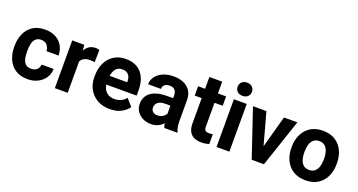

<svg xmlns="http://www.w3.org/2000/svg" viewBox="-44 -1363 3722 1997"><g transform="rotate(20 1817.0 -364.0)"><path d="M276.4 9.8Q194.3 9.8 140.4 -25.9Q86.4 -61.5 59.3 -122.1Q32.2 -182.6 32.2 -257.3V-271Q32.2 -345.7 59.1 -406.2Q85.9 -466.8 140.1 -502.4Q194.3 -538.1 275.9 -538.1Q341.3 -538.1 390.4 -512.9Q439.5 -487.8 467.5 -441.4Q495.6 -395 496.1 -331.5H362.8Q361.8 -356.9 351.6 -377.9Q341.3 -398.9 321.8 -411.4Q302.2 -423.8 273.4 -423.8Q232.9 -423.8 211.4 -402.1Q189.9 -380.4 182.1 -345.5Q174.3 -310.5 174.3 -271V-257.3Q174.3 -216.8 181.9 -181.9Q189.5 -147 211.2 -125.7Q232.9 -104.5 273.9 -104.5Q299.8 -104.5 319.6 -114.3Q339.4 -124 350.6 -141.8Q361.8 -159.7 362.8 -183.1H496.1Q495.6 -127 466.1 -83.5Q436.5 -40 387.2 -15.1Q337.9 9.8 276.4 9.8Z M718.3 0H576.2V-528.3H710.4L718.3 -410.6ZM873.5 -395.5Q862.8 -397 848.4 -398.2Q834 -399.4 822.8 -399.4Q783.7 -399.4 758.3 -386.7Q732.9 -374 720.5 -350.1Q708 -326.2 707 -291L678.2 -300.8Q678.2 -369.6 695.8 -423.1Q713.4 -476.6 747.8 -507.3Q782.2 -538.1 831.5 -538.1Q842.8 -538.1 855.5 -536.4Q868.2 -534.7 875.5 -531.7Z M1185.1 9.8Q1103 9.8 1044.2 -24.9Q985.4 -59.6 954.1 -117.4Q922.9 -175.3 922.9 -246.1V-265.1Q922.9 -344.7 952.9 -406.5Q982.9 -468.3 1038.3 -503.2Q1093.8 -538.1 1169.4 -538.1Q1246.1 -538.1 1297.9 -505.6Q1349.6 -473.1 1376 -414.8Q1402.3 -356.4 1402.3 -278.3V-217.8H983.9V-314.9H1262.7V-326.2Q1262.2 -354 1252.4 -376.2Q1242.7 -398.4 1222.2 -411.1Q1201.7 -423.8 1168.5 -423.8Q1131.8 -423.8 1108.9 -403.1Q1085.9 -382.3 1075.2 -346.7Q1064.5 -311 1064.5 -265.1V-246.1Q1064.5 -204.6 1079.8 -172.9Q1095.2 -141.1 1124.5 -123Q1153.8 -105 1194.3 -105Q1232.9 -105 1265.6 -119.4Q1298.3 -133.8 1321.8 -164.1L1391.1 -85.9Q1366.2 -49.8 1314.7 -20Q1263.2 9.8 1185.1 9.8Z M1768.1 -353Q1768.1 -389.6 1749.3 -411.4Q1730.5 -433.1 1690.4 -433.1Q1667.5 -433.1 1650.6 -425.5Q1633.8 -418 1624.8 -403.8Q1615.7 -389.6 1615.7 -369.6H1473.6Q1473.6 -416 1501.2 -454.1Q1528.8 -492.2 1579.3 -515.1Q1629.9 -538.1 1698.2 -538.1Q1759.3 -538.1 1807.4 -517.6Q1855.5 -497.1 1883.1 -455.6Q1910.6 -414.1 1910.6 -352.1V-128.9Q1910.6 -84 1916 -56.4Q1921.4 -28.8 1931.6 -8.3V0H1788.1Q1778.3 -22 1773.2 -54.9Q1768.1 -87.9 1768.1 -121.6ZM1786.6 -240.2H1710.9Q1654.8 -240.2 1629.4 -217Q1604 -193.8 1604 -159.2Q1604 -133.3 1622.3 -116Q1640.6 -98.6 1672.4 -98.6Q1703.6 -98.6 1726.8 -111.1Q1750 -123.5 1762.7 -141.4Q1775.4 -159.2 1774.9 -174.3L1813 -112.8Q1806.2 -92.8 1792.7 -71.5Q1779.3 -50.3 1758.8 -32Q1738.3 -13.7 1709.2 -2Q1680.2 9.8 1641.6 9.8Q1590.8 9.8 1550 -10.5Q1509.3 -30.8 1485.4 -66.7Q1461.4 -102.5 1461.4 -148.9Q1461.4 -231.9 1523.2 -277.3Q1585 -322.8 1705.6 -322.8H1786.6Z M2279.3 -424.8H1969.7V-528.3H2279.3ZM2189 -658.7V-161.6Q2189 -139.6 2194.8 -127.9Q2200.7 -116.2 2212.9 -111.8Q2225.1 -107.4 2243.2 -107.4Q2255.9 -107.4 2266.4 -108.4Q2276.9 -109.4 2284.2 -110.8V-3.4Q2266.1 2.9 2245.4 6.3Q2224.6 9.8 2198.7 9.8Q2152.3 9.8 2118.4 -5.9Q2084.5 -21.5 2065.7 -56.2Q2046.9 -90.8 2046.9 -146.5V-658.7Z M2436.5 -738.3Q2473.1 -738.3 2494.6 -717.5Q2516.1 -696.8 2516.1 -664.6Q2516.1 -633.3 2494.6 -612.5Q2473.1 -591.8 2436.5 -591.8Q2400.4 -591.8 2378.9 -612.5Q2357.4 -633.3 2357.4 -664.6Q2357.4 -696.8 2378.9 -717.5Q2400.4 -738.3 2436.5 -738.3ZM2507.8 0H2365.7V-528.3H2507.8Z M2919.9 -528.3H3068.4L2890.6 0H2800.3L2804.2 -106.4ZM2841.8 -105.5 2845.2 0H2754.9L2576.7 -528.3H2725.6Z M3100.1 -269Q3100.1 -346.2 3129.4 -407Q3158.7 -467.8 3214.6 -502.9Q3270.5 -538.1 3350.1 -538.1Q3430.7 -538.1 3486.6 -502.9Q3542.5 -467.8 3571.5 -407Q3600.6 -346.2 3600.6 -269V-258.8Q3600.6 -182.1 3571.5 -121.1Q3542.5 -60.1 3486.8 -25.1Q3431.2 9.8 3351.1 9.8Q3271 9.8 3214.8 -25.1Q3158.7 -60.1 3129.4 -121.1Q3100.1 -182.1 3100.1 -258.8ZM3242.7 -258.8Q3242.7 -216.3 3253.2 -181.2Q3263.7 -146 3287.4 -125.2Q3311 -104.5 3351.1 -104.5Q3390.1 -104.5 3413.8 -125.2Q3437.5 -146 3448.2 -181.2Q3459 -216.3 3459 -258.8V-269Q3459 -311 3448.2 -346.2Q3437.5 -381.3 3413.8 -402.6Q3390.1 -423.8 3350.1 -423.8Q3311 -423.8 3287.4 -402.6Q3263.7 -381.3 3253.2 -346.2Q3242.7 -311 3242.7 -269Z"/></g></svg>

Font: Heebo
Style: Bold
Weight: 700
Designer: Oded Ezer
Foundry: Ezer Type House
Version: Version 3.100